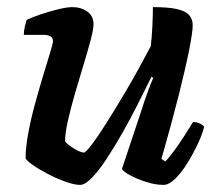

<svg xmlns="http://www.w3.org/2000/svg" viewBox="-20 -520 609 540"><path d="M205 0Q189 0 164 -9Q139 -18 114 -31Q89 -44 71.5 -56.5Q54 -69 52 -75Q52 -105 59.5 -145.5Q67 -186 78.5 -228Q90 -270 101.5 -308Q113 -346 121 -372Q129 -398 129 -404Q129 -415 121 -418.5Q113 -422 100 -422H47Q47 -434 50 -446Q53 -458 55 -464Q69 -471 94 -479.5Q119 -488 144 -494Q169 -500 183 -500Q208 -500 225.5 -487.5Q243 -475 243 -452Q243 -438 235 -407.5Q227 -377 215 -338Q203 -299 191 -257.5Q179 -216 171 -180.5Q163 -145 163 -122Q173 -111 190 -101Q207 -91 216 -91Q221 -91 238.5 -114Q256 -137 279 -173.5Q302 -210 326.5 -251Q351 -292 371.5 -329.5Q392 -367 404 -390Q407 -414 408.5 -445Q410 -476 410 -500Q453 -500 477.5 -494.5Q502 -489 512 -477.5Q522 -466 522 -449Q522 -430 512 -379.5Q502 -329 482.5 -251.5Q463 -174 434 -73L445 -66Q456 -77 470.5 -97Q485 -117 499.5 -139.5Q514 -162 523 -177Q532 -177 542 -172.5Q552 -168 554 -163Q549 -142 536 -114.5Q523 -87 506.5 -60.5Q490 -34 472.5 -17Q455 0 440 0Q417 0 390.5 -8.5Q364 -17 345 -27.5Q326 -38 323 -45L375 -201Q385 -233 395 -260.5Q405 -288 411 -301L406 -304Q389 -270 368.5 -229Q348 -188 325 -147.5Q302 -107 280 -73.5Q258 -40 238.5 -20Q219 0 205 0Z"/></svg>

Font: Texturina Medium 12pt
Style: Bold Italic
Weight: 700
Italic angle: -11°
Version: Version 1.002